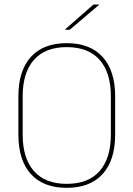

<svg xmlns="http://www.w3.org/2000/svg" viewBox="-20 -844 606 872"><path d="M283 9Q176.5 9 120 -53.8Q63.5 -116.5 63.5 -232.5V-406.5Q63.5 -522.5 120 -585.2Q176.5 -648 283 -648Q389.5 -648 446.2 -585.2Q503 -522.5 503 -406.5V-232.5Q503 -116.5 446.2 -53.8Q389.5 9 283 9ZM283 -9Q381.5 -9 432.5 -67.2Q483.5 -125.5 483.5 -232.5V-407Q483.5 -514 432.5 -572Q381.5 -630 283 -630Q185 -630 134 -572Q83 -514 83 -407V-232.5Q83 -125.5 134 -67.2Q185 -9 283 -9ZM404.5 -823.5H430.5V-822.5L297 -709H274.5V-709.5Z"/></svg>

Font: Anek Telugu Thin
Style: Regular
Weight: 250
Version: Version 1.003